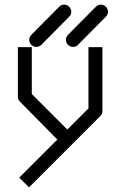

<svg xmlns="http://www.w3.org/2000/svg" viewBox="-20 -679 580 827"><path d="M264 -507Q264 -520 273 -529L393 -650Q402 -659 414 -659Q427 -659 436 -650Q445 -641 445 -628Q445 -616 436 -607L316 -486Q307 -477 294 -477Q282 -477 273 -486Q264 -495 264 -507ZM106 -507Q106 -520 115 -529L235 -650Q244 -659 256 -659Q269 -659 278 -650Q287 -641 287 -628Q287 -616 278 -607L158 -486Q149 -477 136 -477Q124 -477 115 -486Q106 -495 106 -507ZM227 -78 66 -241Q57 -250 57 -262V-476H117V-274L270 -121L361 -212V-476H421V-200Q421 -188 412 -179L105 128L63 86Z"/></svg>

Font: ibm3270
Style: Regular
Weight: 400
Monospace: yes
Version: Version 2.0.3